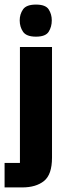

<svg xmlns="http://www.w3.org/2000/svg" viewBox="-30 -619 327 838"><path d="M127 -459Q85 -459 70.5 -480.5Q56 -502 56 -530Q56 -557 70.5 -578Q85 -599 127 -599Q169 -599 182.5 -578Q196 -557 196 -530Q196 -502 182.5 -480.5Q169 -459 127 -459ZM57 -414H197V69Q197 143 162 171Q127 199 67 199H-10V92H57Z"/></svg>

Font: Darker Grotesque Light Black
Style: Regular
Weight: 900
Version: Version 1.000;gftools[0.9.28]